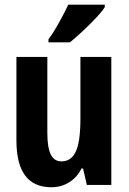

<svg xmlns="http://www.w3.org/2000/svg" viewBox="-20 -786 547 816"><path d="M425.3 -766.1V-755.9Q414.1 -735.8 368.7 -689.9Q323.2 -644 277.3 -606H186V-619.1Q205.6 -644.5 232.7 -693.4Q259.8 -742.2 270 -766.1ZM453.1 0H349.1L333 -69.8H326.2Q308.1 -32.7 274.4 -11.5Q240.7 9.8 198.2 9.8Q49.8 9.8 49.8 -189V-543.9H181.2V-220.2Q181.2 -159.7 195.6 -129.9Q210 -100.1 241.2 -100.1Q283.2 -100.1 302.2 -142.1Q321.8 -183.1 321.8 -283.2V-543.9H453.1Z"/></svg>

Font: Open Sans Hebrew Condensed
Style: Bold
Weight: 700
Width: 3
Foundry: Ascender Corporation, Yanek Iontef
Version: Version 2.001;PS 002.001;hotconv 1.0.70;makeotf.lib2.5.58329